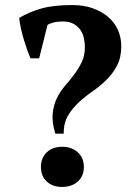

<svg xmlns="http://www.w3.org/2000/svg" viewBox="-20 -732 526 760"><path d="M135 -501H101Q95 -514 88 -533.5Q81 -553 74.5 -574.5Q68 -596 63 -618.5Q58 -641 56 -661Q94 -684 142.5 -698Q191 -712 266 -712Q311 -712 346.5 -699.5Q382 -687 407.5 -665.5Q433 -644 446.5 -614Q460 -584 460 -549Q460 -504 443 -472Q426 -440 401 -415.5Q376 -391 346.5 -370.5Q317 -350 291.5 -326.5Q266 -303 249 -274Q232 -245 232 -203H199Q185 -249 188.5 -282.5Q192 -316 205 -343Q218 -370 237 -392Q256 -414 273.5 -437Q291 -460 303.5 -486Q316 -512 316 -546Q316 -565 311.5 -583.5Q307 -602 296.5 -616Q286 -630 269.5 -638.5Q253 -647 229 -647Q208 -647 192 -643Q176 -639 168 -633ZM142 -71Q142 -107 165 -129Q188 -151 226 -151Q264 -151 288 -129Q312 -107 312 -71Q312 -35 288 -13.5Q264 8 226 8Q188 8 165 -13.5Q142 -35 142 -71Z"/></svg>

Font: PT Serif
Style: Bold
Weight: 700
Designer: A.Korolkova, O.Umpeleva, V.Yefimov
Foundry: ParaType Ltd
Version: Version 1.000W OFL; ttfautohint (v1.6)